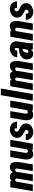

<svg xmlns="http://www.w3.org/2000/svg" viewBox="1826 -2623 801 4507"><g transform="rotate(-90 2226.5 -369.5)"><path d="M219.7 -407.7 148.4 0H-7.3L84.5 -528.3H229.5ZM180.7 -281.7 149.9 -280.3Q152.8 -321.8 163.8 -367.4Q174.8 -413.1 196.5 -452.6Q218.3 -492.2 253.9 -516.4Q289.6 -540.5 341.3 -538.6Q378.4 -537.6 400.4 -519.5Q422.4 -501.5 432.6 -473.9Q442.9 -446.3 444.8 -414.1Q446.8 -381.8 443.4 -352.5L385.3 0H228.5L283.2 -332Q284.7 -346.2 287.4 -364.7Q290 -383.3 285.4 -397.5Q280.8 -411.6 258.8 -412.1Q235.8 -413.6 221.9 -399.4Q208 -385.3 199.5 -363.8Q190.9 -342.3 186.8 -320.1Q182.6 -297.9 180.7 -281.7ZM415 -282.2 377.4 -281.2Q380.9 -323.2 391.6 -368.7Q402.3 -414.1 423.1 -453.1Q443.8 -492.2 479 -515.9Q514.2 -539.6 566.4 -538.6Q608.4 -537.1 632.3 -517.6Q656.2 -498 666.3 -467.3Q676.3 -436.5 678 -401.1Q679.7 -365.7 676.3 -332.5L620.6 0H464.4L519 -333Q520.5 -346.7 522.9 -365.2Q525.4 -383.8 520.8 -397.9Q516.1 -412.1 494.6 -412.6Q470.2 -412.6 455.8 -399.2Q441.4 -385.7 433.3 -365Q425.3 -344.2 421.9 -321.8Q418.5 -299.3 415 -282.2Z M973.6 -136.7 1042 -528.3H1198.7L1106.9 0H961.4ZM1002.4 -238.3 1037.1 -238.8Q1033.2 -200.7 1023.4 -156.7Q1013.7 -112.8 994.1 -74.5Q974.6 -36.1 941.9 -12.5Q909.2 11.2 859.9 10.3Q818.8 9.8 793.5 -8.1Q768.1 -25.9 754.4 -54.7Q740.7 -83.5 737.3 -117.9Q733.9 -152.3 737.8 -186.5L794.9 -528.3H951.2L893.1 -184.6Q892.1 -176.3 891.8 -164.8Q891.6 -153.3 894 -142.6Q896.5 -131.8 902.8 -124.5Q909.2 -117.2 921.9 -116.7Q954.6 -114.7 970.7 -135.3Q986.8 -155.8 993.2 -184.8Q999.5 -213.9 1002.4 -238.3Z M1432.1 -147.5Q1435.1 -162.1 1422.6 -172.9Q1410.2 -183.6 1393.8 -191.9Q1377.4 -200.2 1369.1 -207Q1343.3 -220.2 1320.1 -235.6Q1296.9 -251 1279.3 -270.5Q1261.7 -290 1252 -314.9Q1242.2 -339.8 1244.1 -371.6Q1245.6 -411.6 1262.7 -442.9Q1279.8 -474.1 1307.9 -495.6Q1335.9 -517.1 1370.8 -528.3Q1405.8 -539.6 1443.8 -538.1Q1495.1 -537.6 1535.9 -517.8Q1576.7 -498 1600.1 -460.7Q1623.5 -423.3 1623.5 -370.6L1467.8 -371.1Q1468.3 -384.8 1468.3 -398.2Q1468.3 -411.6 1461.9 -420.2Q1455.6 -428.7 1437 -428.7Q1423.8 -428.2 1414.1 -421.1Q1404.3 -414.1 1398.4 -403.1Q1392.6 -392.1 1390.1 -380.4Q1387.7 -370.1 1390.9 -361.6Q1394 -353 1400.1 -345.9Q1406.2 -338.9 1414.3 -333.3Q1422.4 -327.6 1430.7 -323.2Q1470.2 -306.6 1505.1 -285.9Q1540 -265.1 1562 -233.6Q1584 -202.1 1582.5 -152.3Q1580.6 -110.8 1561.8 -80.1Q1543 -49.3 1512.5 -29.3Q1481.9 -9.3 1445.3 0.7Q1408.7 10.7 1371.1 9.8Q1319.8 8.8 1279.3 -13.2Q1238.8 -35.2 1215.3 -74.2Q1191.9 -113.3 1190.9 -165.5L1335.9 -165Q1335.4 -147 1337.9 -132.3Q1340.3 -117.7 1349.9 -108.9Q1359.4 -100.1 1380.4 -100.1Q1395.5 -100.6 1405.8 -106.4Q1416 -112.3 1422.6 -122.8Q1429.2 -133.3 1432.1 -147.5Z M1894.5 -136.7 1962.9 -528.3H2119.6L2027.8 0H1882.3ZM1923.3 -238.3 1958 -238.8Q1954.1 -200.7 1944.3 -156.7Q1934.6 -112.8 1915 -74.5Q1895.5 -36.1 1862.8 -12.5Q1830.1 11.2 1780.8 10.3Q1739.7 9.8 1714.4 -8.1Q1689 -25.9 1675.3 -54.7Q1661.6 -83.5 1658.2 -117.9Q1654.8 -152.3 1658.7 -186.5L1715.8 -528.3H1872.1L1814 -184.6Q1813 -176.3 1812.7 -164.8Q1812.5 -153.3 1814.9 -142.6Q1817.4 -131.8 1823.7 -124.5Q1830.1 -117.2 1842.8 -116.7Q1875.5 -114.7 1891.6 -135.3Q1907.7 -155.8 1914.1 -184.8Q1920.4 -213.9 1923.3 -238.3Z M2402.3 -750 2272.5 0H2115.7L2246.1 -750Z M2590.8 -407.7 2519.5 0H2363.8L2455.6 -528.3H2600.6ZM2551.8 -281.7 2521 -280.3Q2523.9 -321.8 2534.9 -367.4Q2545.9 -413.1 2567.6 -452.6Q2589.4 -492.2 2625 -516.4Q2660.6 -540.5 2712.4 -538.6Q2749.5 -537.6 2771.5 -519.5Q2793.5 -501.5 2803.7 -473.9Q2814 -446.3 2815.9 -414.1Q2817.9 -381.8 2814.5 -352.5L2756.3 0H2599.6L2654.3 -332Q2655.8 -346.2 2658.4 -364.7Q2661.1 -383.3 2656.5 -397.5Q2651.9 -411.6 2629.9 -412.1Q2606.9 -413.6 2593 -399.4Q2579.1 -385.3 2570.6 -363.8Q2562 -342.3 2557.9 -320.1Q2553.7 -297.9 2551.8 -281.7ZM2786.1 -282.2 2748.5 -281.2Q2752 -323.2 2762.7 -368.7Q2773.4 -414.1 2794.2 -453.1Q2814.9 -492.2 2850.1 -515.9Q2885.3 -539.6 2937.5 -538.6Q2979.5 -537.1 3003.4 -517.6Q3027.3 -498 3037.4 -467.3Q3047.4 -436.5 3049.1 -401.1Q3050.8 -365.7 3047.4 -332.5L2991.7 0H2835.4L2890.1 -333Q2891.6 -346.7 2894 -365.2Q2896.5 -383.8 2891.8 -397.9Q2887.2 -412.1 2865.7 -412.6Q2841.3 -412.6 2826.9 -399.2Q2812.5 -385.7 2804.4 -365Q2796.4 -344.2 2793 -321.8Q2789.6 -299.3 2786.1 -282.2Z M3315.4 -132.8 3352.1 -367.2Q3353 -379.9 3354.7 -392.3Q3356.4 -404.8 3351.8 -413.8Q3347.2 -422.9 3329.6 -422.4Q3312.5 -422.9 3305.4 -414.3Q3298.3 -405.8 3296.6 -392.6Q3294.9 -379.4 3292.5 -366.2L3135.7 -365.2Q3137.7 -407.2 3155.5 -439.9Q3173.3 -472.7 3202.6 -494.6Q3231.9 -516.6 3268.8 -527.8Q3305.7 -539.1 3345.7 -538.1Q3397.9 -537.6 3437 -516.8Q3476.1 -496.1 3495.6 -457Q3515.1 -418 3509.8 -364.3L3472.7 -132.8Q3468.3 -102.5 3466.6 -70.8Q3464.8 -39.1 3472.7 -9.3L3472.2 0L3320.3 0.5Q3310.1 -31.2 3310.3 -65.4Q3310.5 -99.6 3315.4 -132.8ZM3366.2 -322.8 3351.6 -234.9 3318.4 -235.4Q3300.3 -234.9 3287.1 -227.3Q3273.9 -219.7 3265.4 -207.8Q3256.8 -195.8 3252 -180.7Q3247.1 -165.5 3245.1 -148.9Q3243.2 -138.2 3242.4 -128.2Q3241.7 -118.2 3245.6 -111.6Q3249.5 -105 3263.7 -105Q3278.3 -105 3290.5 -111.8Q3302.7 -118.7 3311 -129.4Q3319.3 -140.1 3321.3 -153.8L3330.6 -87.4Q3321.3 -68.8 3312 -51.3Q3302.7 -33.7 3291 -19.5Q3279.3 -5.4 3262.5 2.7Q3245.6 10.7 3220.2 10.7Q3176.8 10.7 3145.8 -10.3Q3114.7 -31.2 3099.4 -65.4Q3084 -99.6 3085.4 -142.1Q3086.9 -190.4 3107.2 -225.1Q3127.4 -259.8 3160.6 -281.2Q3193.8 -302.7 3234.4 -313Q3274.9 -323.2 3318.8 -323.2Z M3752.9 -406.7 3682.1 0H3525.4L3617.2 -528.3H3763.2ZM3714.8 -280.3 3687 -278.8Q3689.9 -320.3 3700.2 -366.5Q3710.4 -412.6 3731.4 -452.1Q3752.4 -491.7 3787.4 -515.9Q3822.3 -540 3874.5 -539.1Q3916 -537.1 3940.2 -517.3Q3964.4 -497.6 3974.9 -466.8Q3985.4 -436 3986.6 -400.6Q3987.8 -365.2 3984.9 -332.5L3929.2 0H3772L3827.6 -334Q3829.1 -350.6 3829.3 -368.7Q3829.6 -386.7 3822.3 -399.4Q3814.9 -412.1 3792.5 -412.6Q3767.6 -413.1 3752.9 -399.4Q3738.3 -385.7 3731 -364.5Q3723.6 -343.3 3720.5 -320.6Q3717.3 -297.9 3714.8 -280.3Z M4255.4 -147.5Q4258.3 -162.1 4245.8 -172.9Q4233.4 -183.6 4217 -191.9Q4200.7 -200.2 4192.4 -207Q4166.5 -220.2 4143.3 -235.6Q4120.1 -251 4102.5 -270.5Q4085 -290 4075.2 -314.9Q4065.4 -339.8 4067.4 -371.6Q4068.8 -411.6 4085.9 -442.9Q4103 -474.1 4131.1 -495.6Q4159.2 -517.1 4194.1 -528.3Q4229 -539.6 4267.1 -538.1Q4318.4 -537.6 4359.1 -517.8Q4399.9 -498 4423.3 -460.7Q4446.8 -423.3 4446.8 -370.6L4291 -371.1Q4291.5 -384.8 4291.5 -398.2Q4291.5 -411.6 4285.2 -420.2Q4278.8 -428.7 4260.3 -428.7Q4247.1 -428.2 4237.3 -421.1Q4227.5 -414.1 4221.7 -403.1Q4215.8 -392.1 4213.4 -380.4Q4210.9 -370.1 4214.1 -361.6Q4217.3 -353 4223.4 -345.9Q4229.5 -338.9 4237.5 -333.3Q4245.6 -327.6 4253.9 -323.2Q4293.5 -306.6 4328.4 -285.9Q4363.3 -265.1 4385.3 -233.6Q4407.2 -202.1 4405.8 -152.3Q4403.8 -110.8 4385 -80.1Q4366.2 -49.3 4335.7 -29.3Q4305.2 -9.3 4268.6 0.7Q4231.9 10.7 4194.3 9.8Q4143.1 8.8 4102.5 -13.2Q4062 -35.2 4038.6 -74.2Q4015.1 -113.3 4014.2 -165.5L4159.2 -165Q4158.7 -147 4161.1 -132.3Q4163.6 -117.7 4173.1 -108.9Q4182.6 -100.1 4203.6 -100.1Q4218.8 -100.6 4229 -106.4Q4239.3 -112.3 4245.8 -122.8Q4252.4 -133.3 4255.4 -147.5Z"/></g></svg>

Font: Roboto Condensed Black
Style: Italic
Weight: 900
Italic angle: -12°
Designer: Christian Robertson
Foundry: Google
Version: Version 3.008; 2023